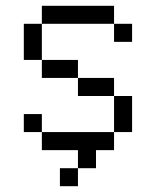

<svg xmlns="http://www.w3.org/2000/svg" viewBox="-20 -520 540 665"><path d="M437.5 -375V-437.5H375V-375ZM250 62.5H187.5V125H250ZM250 62.5H312.5V0H375V-62.5H125V0H250ZM125 -62.5V-125H62.5V-62.5ZM375 -62.5H437.5Q437.5 -62.5 437.5 -187.5H375Q375 -187.5 375 -62.5ZM375 -187.5V-250H250V-187.5ZM250 -250V-312.5H125V-250ZM125 -312.5Q125 -312.5 125 -437.5H62.5Q62.5 -437.5 62.5 -312.5ZM125 -437.5H375V-500H125Z"/></svg>

Font: UnifontExMono
Style: Regular
Weight: 500
Version: Version 15.0.06